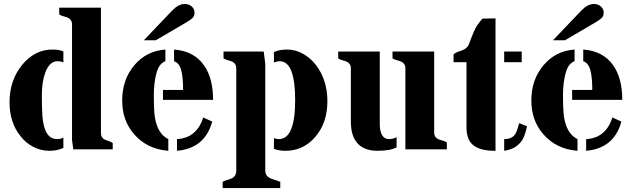

<svg xmlns="http://www.w3.org/2000/svg" viewBox="-20 -749 3186 963"><path d="M341.3 -45.9V-625.5Q341.3 -651.4 318.4 -661.1Q308.6 -665 297.4 -667.7Q286.1 -670.4 276.9 -676.8V-710.4H486.3V-82Q486.3 -56.6 508.8 -47.4Q518.1 -43.5 528.1 -40.5Q538.1 -37.6 545.4 -31.2V0H347.7ZM297.9 -7.3Q268.6 7.3 227.1 7.3Q185.5 7.3 147.9 -12Q110.4 -31.2 84 -64.5Q27.8 -133.3 27.8 -236.3Q27.8 -347.7 92.8 -425.8Q155.8 -500.5 242.7 -500.5Q276.4 -500.5 297.9 -491.2V-435.5Q287.6 -441.9 267.3 -441.9Q247.1 -441.9 231.7 -426.3Q216.3 -410.6 207 -384.8Q189.9 -336.4 189.9 -272.5Q189.9 -208.5 192.4 -171.9Q194.8 -135.3 203.1 -108.4Q220.2 -51.3 266.6 -51.3Q288.1 -51.3 297.9 -60.1Z M867.7 -51.3Q965.8 -56.2 999.5 -159.7L1044.4 -139.2Q1007.8 -4.9 867.7 7.3ZM853 -500.5Q953.6 -493.2 1003.9 -420.4Q1048.8 -356 1048.8 -248H797.4V-297.9H898.4Q898.4 -360.4 888.9 -396.7Q879.4 -433.1 853 -441.9ZM824.2 7.3Q718.3 -1 653.3 -75.2Q592.8 -144 592.8 -244.6Q592.8 -350.1 653.8 -421.9Q714.4 -493.7 809.6 -500.5V-441.9Q777.3 -430.7 764.4 -381.3Q751.5 -332 751.5 -270.3Q751.5 -208.5 754.6 -178Q757.8 -147.5 766.1 -123Q783.2 -71.8 824.2 -51.3ZM701.2 -546.9 844.2 -696.8Q875.5 -729 906.2 -729Q936.5 -729 951.2 -704.6Q955.6 -696.8 955.6 -687Q955.6 -668.9 947.3 -660.6Q936.5 -649.4 913.6 -636.2L761.2 -546.9Z M1310.5 106.4Q1310.5 132.8 1334.5 144.5Q1345.2 149.4 1358.6 153.3Q1372.1 157.2 1385.7 163.1V194.3H1096.7V163.1Q1107.4 156.7 1119.4 153.6Q1131.3 150.4 1141.6 146Q1165 135.7 1165 106.4V-405.8Q1165 -431.6 1142.1 -440.9Q1132.3 -444.8 1121.3 -447.5Q1110.4 -450.2 1101.1 -456.5V-490.7H1302.7L1310.5 -428.7ZM1382.8 -441.9Q1367.7 -441.9 1354 -435.1V-487.8Q1379.4 -500.5 1420.4 -500.5Q1461.4 -500.5 1499 -479.7Q1536.6 -459 1564 -423.8Q1622.1 -348.1 1622.1 -241.7Q1622.1 -133.3 1561.5 -62.5Q1501.5 7.3 1411.6 7.3Q1378.9 7.3 1354 -2.4V-56.6Q1364.7 -51.3 1378.4 -51.3Q1460.4 -51.3 1460.4 -246.6Q1460.4 -441.9 1382.8 -441.9Z M1969.2 -9.8Q1937 7.3 1872.6 7.3Q1808.1 7.3 1773.9 -29.3Q1739.7 -65.9 1739.7 -140.6V-405.8Q1739.7 -431.6 1716.3 -440.9Q1706.5 -444.8 1695.6 -447.3Q1684.6 -449.7 1676.3 -456.5V-490.7H1884.8V-127.4Q1884.8 -90.3 1896.7 -70.8Q1908.7 -51.3 1931.2 -51.3Q1953.6 -51.3 1969.2 -61.5ZM2013.2 -405.8Q2013.2 -431.6 1989.7 -440.9Q1980 -444.8 1969 -447.5Q1958 -450.2 1948.7 -456.5V-490.7H2157.7V-84Q2157.7 -59.1 2181.2 -49.8Q2190.9 -45.9 2201.9 -43.2Q2212.9 -40.5 2221.2 -34.2V0H2013.2Z M2465.3 -656.7V7.3H2461.4Q2389.6 7.3 2354.7 -20Q2319.8 -47.4 2319.8 -108.9V-437H2254.9V-476.1Q2262.2 -483.9 2273.7 -487.8Q2285.2 -491.7 2296.9 -496.1Q2325.7 -506.8 2333.5 -531.2Q2359.4 -602.5 2374 -622.8Q2388.7 -643.1 2399.9 -655.8ZM2508.8 -51.3Q2548.3 -51.3 2564.5 -76.7Q2571.3 -87.9 2575.2 -102.3Q2579.1 -116.7 2584 -131.3L2623.5 -115.7Q2611.3 -59.1 2593.3 -37.8Q2575.2 -16.6 2555.9 -6.8Q2536.6 2.9 2508.8 7.3ZM2508.8 -490.7H2596.7V-437H2508.8Z M2919.9 -51.3Q3018.1 -56.2 3051.8 -159.7L3096.7 -139.2Q3060.1 -4.9 2919.9 7.3ZM2905.3 -500.5Q3005.9 -493.2 3056.2 -420.4Q3101.1 -356 3101.1 -248H2849.6V-297.9H2950.7Q2950.7 -360.4 2941.2 -396.7Q2931.6 -433.1 2905.3 -441.9ZM2876.5 7.3Q2770.5 -1 2705.6 -75.2Q2645 -144 2645 -244.6Q2645 -350.1 2706.1 -421.9Q2766.6 -493.7 2861.8 -500.5V-441.9Q2829.6 -430.7 2816.7 -381.3Q2803.7 -332 2803.7 -270.3Q2803.7 -208.5 2806.9 -178Q2810.1 -147.5 2818.4 -123Q2835.4 -71.8 2876.5 -51.3ZM2753.4 -546.9 2896.5 -696.8Q2927.7 -729 2958.5 -729Q2988.8 -729 3003.4 -704.6Q3007.8 -696.8 3007.8 -687Q3007.8 -668.9 2999.5 -660.6Q2988.8 -649.4 2965.8 -636.2L2813.5 -546.9Z"/></svg>

Font: Stardos Stencil
Style: Bold
Weight: 700
Designer: vernon adams
Foundry: vernon adams
Version: Version 1.000